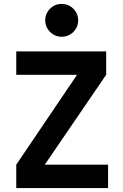

<svg xmlns="http://www.w3.org/2000/svg" viewBox="-20 -954 626 974"><path d="M148.9 -33.2 62.5 -118.7 432.1 -665 518.6 -574.7ZM62.5 0V-118.7H528.3V0ZM62.5 -574.7V-693.4H518.6V-574.7ZM293 -767.6Q258.7 -767.6 234.1 -792Q209.5 -816.4 209.5 -850.7Q209.5 -885.5 234 -909.8Q258.6 -934.1 292.8 -934.1Q327.6 -934.1 352.1 -909.8Q376.5 -885.5 376.5 -850.7Q376.5 -816.4 352.2 -792Q327.9 -767.6 293 -767.6Z"/></svg>

Font: Cascadia Mono
Style: Regular
Weight: 400
Monospace: yes
Designer: Aaron Bell
Foundry: Saja Typeworks
Version: Version 2404.023